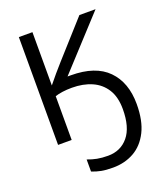

<svg xmlns="http://www.w3.org/2000/svg" viewBox="-170 -830 1035 1195"><g transform="rotate(-20 348.0 -232.0)"><path d="M298 -380H319Q482 -380 563 -297.5Q644 -215 644 -72Q644 38 608 109.5Q572 181 510.5 215.5Q449 250 371 250Q325 250 294 244Q263 238 233 226V146Q264 158 295.5 164Q327 170 367 170Q451 170 501.5 109Q552 48 552 -72Q552 -152 519.5 -203.5Q487 -255 430 -280Q373 -305 299 -305Q265 -305 236.5 -301Q208 -297 187 -290V0H97V-714H187V-361Q210 -390 237 -421.5Q264 -453 289 -481L498 -714H605Z"/></g></svg>

Font: Go Noto Current
Style: Regular
Weight: 400
Designer: Monotype Design Team
Foundry: Monotype Imaging Inc.
Version: Version 2.007; ttfautohint (v1.8) -l 8 -r 50 -G 200 -x 14 -D